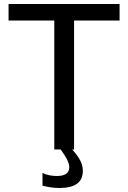

<svg xmlns="http://www.w3.org/2000/svg" viewBox="-20 -749 642 962"><path d="M351.1 0H341.8Q369.6 30.8 382.3 55.7Q395 80.6 395 107.4Q395 192.9 277.8 192.9Q236.3 192.9 192.9 181.2V117.2Q208 125.5 227.3 129.2Q246.6 132.8 264.6 132.8Q327.1 132.8 327.1 88.9Q327.1 73.7 317.6 53.5Q308.1 33.2 284.2 0H252V-646H22.9V-729H579.1V-646H351.1Z"/></svg>

Font: Vazir Code Hack
Style: Code-Hack
Weight: 400
Foundry: DejaVu fonts team - Redesigned by Saber Rastikerdar
Version: Version 1.1.2